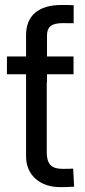

<svg xmlns="http://www.w3.org/2000/svg" viewBox="-20 -749 342 770"><path d="M84.5 -522.5H167.5V-138.2Q167.5 -102.5 182.4 -87.2Q197.3 -71.8 231 -71.8Q241.7 -71.8 252.2 -72Q262.7 -72.3 273.4 -72.8L277.3 -0.5Q264.6 0.5 250.7 1Q236.8 1.5 223.1 1.5Q159.7 1.5 122.1 -32.5Q84.5 -66.4 84.5 -123ZM274.9 -522.5V-451.2H7.8V-522.5ZM84.5 -418.9V-607.4Q84.5 -667 121.1 -698Q157.7 -729 226.1 -729Q242.7 -729 254.2 -728.8Q265.6 -728.5 275.4 -728V-655.8Q267.6 -655.8 252.9 -656Q238.3 -656.2 231 -656.2Q197.8 -656.2 183.1 -644.5Q168.5 -632.8 168.5 -607.4V-418.9Z"/></svg>

Font: Inter 28pt
Style: Regular
Weight: 400
Designer: Rasmus Andersson
Foundry: rsms
Version: Version 4.001;git-66647c0bb